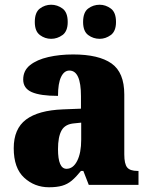

<svg xmlns="http://www.w3.org/2000/svg" viewBox="-20 -781 628 811"><path d="M187 10Q126 10 82 -30.5Q38 -71 38 -155Q38 -237 90 -276Q142 -315 246 -319L322 -322V-375Q322 -483 273 -483Q251 -483 238 -456Q225 -429 225 -376Q150 -376 114 -392Q78 -408 78 -445Q78 -483 107 -506Q136 -529 184 -540Q232 -551 289 -551Q397 -551 451 -513Q505 -475 505 -382V-129Q505 -89 517 -74Q529 -59 561 -59H565V0H355L332 -59H322Q301 -33 283 -18Q265 -3 242.5 3.5Q220 10 187 10ZM261 -68Q289 -68 306 -101.5Q323 -135 323 -191V-263L294 -260Q255 -257 240 -230Q225 -203 225 -151Q225 -68 261 -68ZM401 -617Q374 -617 352.5 -633Q331 -649 331 -688Q331 -729 352.5 -745Q374 -761 401 -761Q426 -761 448 -745Q470 -729 470 -688Q470 -649 448 -633Q426 -617 401 -617ZM196 -617Q170 -617 148.5 -633Q127 -649 127 -688Q127 -729 148.5 -745Q170 -761 196 -761Q222 -761 244 -745Q266 -729 266 -688Q266 -649 244 -633Q222 -617 196 -617Z"/></svg>

Font: Noto Serif Armenian SemiCondensed Black
Style: Regular
Weight: 900
Width: 4
Designer: Monotype Design Team
Foundry: Monotype Imaging Inc.
Version: Version 2.008; ttfautohint (v1.8.4.7-5d5b)